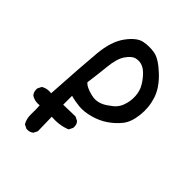

<svg xmlns="http://www.w3.org/2000/svg" viewBox="-190 -639 880 880"><g transform="rotate(45 250.0 -199.0)"><path d="M130.9 132.8 111.3 123Q97.7 99.6 98.6 70.3Q99.6 41 97.7 13.7Q66.4 17.6 44.9 2Q33.2 -11.7 35.2 -33.2L44.9 -52.7Q66.4 -66.4 95.7 -62.5Q107.4 -256.8 115.2 -340.8Q123 -424.8 158.2 -472.7Q193.4 -520.5 227.5 -527.3Q261.7 -534.2 296.4 -528.3Q331.1 -522.5 379.9 -476.6Q428.7 -430.7 444.3 -381.8Q460 -333 454.1 -281.2Q448.2 -229.5 425.8 -201.2Q403.3 -172.9 372.1 -151.4Q340.8 -129.9 301.3 -119.1Q261.7 -108.4 230.5 -111.3Q199.2 -114.3 171.9 -122.1V-64.5L250 -66.4L269.5 -56.6Q282.2 -43 279.3 -21.5L269.5 -2Q226.6 15.6 173.8 11.7L175.8 103.5L166 123Q152.3 134.8 130.9 132.8ZM325.2 -211.9Q356.4 -231.4 368.2 -262.7Q379.9 -293.9 377.9 -326.2Q376 -358.4 361.3 -382.8Q346.7 -407.2 328.1 -425.8Q309.6 -444.3 291 -449.2Q272.5 -454.1 254.4 -448.7Q236.3 -443.4 216.8 -415.5Q197.3 -387.7 191.4 -330.1Q185.5 -272.5 177.7 -215.8Q191.4 -198.2 236.3 -187.5Q281.2 -176.8 325.2 -211.9Z"/></g></svg>

Font: NaikaiFont
Style: Regular
Weight: 400
Version: Version 1.67